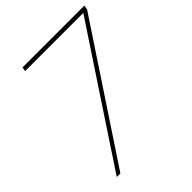

<svg xmlns="http://www.w3.org/2000/svg" viewBox="-203 -848 969 969"><g transform="rotate(-45 281.0 -364.0)"><path d="M65.9 0 531.2 -703.6 531.7 -705.1H117.2L120.6 -727.5H562L558.1 -704.1L91.8 0Z"/></g></svg>

Font: Inter 24pt Thin
Style: Italic
Weight: 250
Italic angle: -9.3988°
Version: Version 4.001;git-66647c0bb